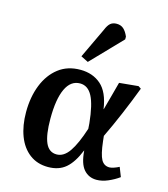

<svg xmlns="http://www.w3.org/2000/svg" viewBox="-120 -903 889 1013"><g transform="rotate(15 324.5 -397.0)"><path d="M236 15Q177 15 135 -17Q93 -49 71.5 -105.5Q50 -162 50 -235Q50 -318 76 -383.5Q102 -449 151 -487Q200 -525 270 -525Q338 -525 383 -485.5Q428 -446 441 -356H442Q451 -389 462 -429Q473 -469 484 -511L588 -521L603 -511Q575 -437 542.5 -360.5Q510 -284 479 -220L482 -192Q490 -121 505 -94Q520 -67 550 -67Q559 -67 574 -72Q589 -77 602 -84L622 -33Q596 -14 563.5 0Q531 14 501 14Q458 14 431 -17Q404 -48 399 -118H398Q370 -49 332.5 -17Q295 15 236 15ZM263 -61Q302 -61 332 -104.5Q362 -148 390 -235L388 -264Q378 -364 354 -409.5Q330 -455 287 -455Q236 -455 209.5 -398.5Q183 -342 183 -235Q183 -147 202 -104Q221 -61 263 -61ZM296 -575 256 -595 334 -760Q345 -787 358 -798Q371 -809 392 -809Q415 -809 430 -795.5Q445 -782 456 -756V-741Z"/></g></svg>

Font: Literata 12pt SemiBold
Style: Italic
Weight: 600
Italic angle: -2°
Designer: Latin by Veronika Burian and Jose Scaglione. Greek by Irene Vlachou. Cyrillic by Vera Evstafieva
Foundry: TypeTogether
Version: Version 3.002